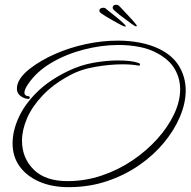

<svg xmlns="http://www.w3.org/2000/svg" viewBox="-20 -749 788 794"><path d="M543 -640Q539 -640 526 -649Q513 -658 498.5 -669.5Q484 -681 474 -688Q467 -694 456 -703Q445 -712 446 -718V-719Q447 -725 452 -727.5Q457 -730 464 -729Q469 -728 472.5 -724.5Q476 -721 480 -717Q491 -705 509.5 -685.5Q528 -666 537 -655Q539 -652 542.5 -648Q546 -644 546 -642Q545 -640 543 -640ZM498 -639Q494 -639 480 -646Q466 -653 450 -662.5Q434 -672 423 -678Q416 -683 403.5 -690.5Q391 -698 391 -704V-705Q391 -711 396 -714Q401 -717 408 -717Q413 -717 417 -714Q421 -711 425 -707Q438 -697 459 -680Q480 -663 490 -653Q492 -651 496 -647Q500 -643 500 -641Q500 -639 498 -639ZM264 25Q195 25 143 2.5Q91 -20 61.5 -60.5Q32 -101 32 -156Q32 -207 56.5 -261.5Q81 -316 131 -366Q181 -416 259 -454Q312 -480 366.5 -489.5Q421 -499 466 -499Q524 -499 552 -489Q559 -487 559 -482Q559 -476 551 -478Q524 -483 486 -483Q435 -483 373.5 -472.5Q312 -462 264 -435Q198 -399 155 -353Q112 -307 91.5 -259Q71 -211 71 -167Q71 -96 119 -48Q167 0 259 0Q332 0 400.5 -23Q469 -46 527.5 -85.5Q586 -125 630.5 -174.5Q675 -224 700 -277Q725 -330 725 -380Q725 -424 703.5 -462Q682 -500 634 -527Q601 -546 559 -554.5Q517 -563 470 -563Q400 -563 326.5 -544Q253 -525 192 -489Q131 -453 96 -401Q81 -379 81 -366Q81 -358 86.5 -354.5Q92 -351 98 -351Q103 -351 103 -345.5Q103 -340 98 -340Q82 -340 66.5 -351Q51 -362 50 -379Q49 -402 63 -423Q77 -444 101 -463Q147 -499 207 -525.5Q267 -552 334.5 -566.5Q402 -581 468 -581Q515 -581 559 -572.5Q603 -564 640 -546Q696 -518 722 -473Q748 -428 748 -375Q748 -323 724.5 -267Q701 -211 658 -159Q615 -107 555 -65.5Q495 -24 421.5 0.5Q348 25 264 25Z"/></svg>

Font: Waterfall
Style: Regular
Weight: 400
Designer: Robert E. Leuschke
Foundry: Robert E. Leuschke
Version: Version 1.010; ttfautohint (v1.8.3)